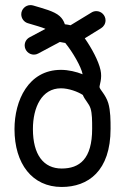

<svg xmlns="http://www.w3.org/2000/svg" viewBox="-20 -742 545 763"><path d="M343.8 -692.4 260.3 -641.6C256.8 -642.6 252.4 -643.6 249 -644C244.1 -645 240.2 -645.5 237.8 -645.5C233.4 -658.7 227.5 -668.5 216.8 -678.2C194.8 -697.8 152.3 -708 111.8 -720.2C108.4 -721.2 104.5 -721.7 101.1 -721.7C81.1 -721.7 64.5 -705.1 64.5 -685.1C64.5 -668.5 75.7 -654.3 90.3 -649.9C119.6 -641.1 146.5 -633.8 160.6 -627.4L97.7 -593.8C85.9 -587.4 78.1 -575.7 78.1 -561.5C78.1 -541.5 94.7 -524.9 114.7 -524.9C121.1 -524.9 126.5 -526.4 131.8 -529.3L217.8 -575.2L236.3 -571.8L239.3 -571.3C268.6 -535.6 302.7 -476.6 308.1 -447.8L308.6 -446.8C282.7 -457 252 -464.4 222.2 -464.4C92.3 -464.4 37.6 -341.8 37.6 -229C37.6 -91.3 107.9 1 225.1 1C330.1 1 419.4 -62 419.4 -230.5C419.4 -262.7 419.4 -301.8 410.2 -332.5C399.9 -365.7 377 -385.7 375.5 -395.5C374.5 -402.3 387.2 -430.7 379.4 -463.9C371.6 -500 344.2 -550.8 316.9 -589.8L381.8 -629.9C392.1 -636.2 399.4 -647.9 399.4 -661.1C399.4 -681.2 382.8 -697.8 362.8 -697.8C356 -697.8 349.1 -695.8 343.8 -692.4ZM110.8 -229C110.8 -315.4 146 -391.1 222.2 -391.1C253.4 -391.1 289.6 -377.4 309.1 -364.7C317.9 -343.3 333.5 -331.1 339.8 -311C346.2 -290.5 346.2 -262.7 346.2 -230.5C346.2 -109.9 295.9 -72.3 225.1 -72.3C153.3 -72.3 110.8 -127 110.8 -229Z"/></svg>

Font: Velvelyne
Style: Regular
Weight: 400
Designer: Manon Van der Borght et Mariel Nils
Foundry: Velvetyne
Version: Version 1.070;Glyphs 3.3.1 (3343)